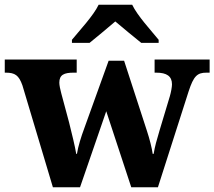

<svg xmlns="http://www.w3.org/2000/svg" viewBox="-24 -786 900 806"><path d="M278 -619V-606H352C379 -628 430 -670 460 -696C490 -670 542 -628 569 -606H642V-619C611 -657 552 -721 531 -766H390C369 -721 309 -657 278 -619ZM70 -428 198 0H312L422 -319L527 0H639L768 -403C789 -467 804 -481 843 -481H856V-536H625V-481H632C676 -481 698 -466 698 -432C698 -421 694 -399 689 -382L646 -239C634 -199 626 -171 621 -140H617C614 -163 604 -203 593 -236L497 -531H432L330 -248C317 -213 304 -172 299 -140H296C291 -171 278 -224 266 -272L233 -395C229 -410 225 -428 225 -439C225 -472 245 -481 285 -481H298V-536H-4V-481H0C39 -481 55 -470 70 -428Z"/></svg>

Font: Noto Serif Hentaigana Bold
Style: Regular
Weight: 700
Designer: Kazuhiro Yamada
Foundry: nipponia
Version: Version 1.000